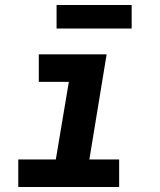

<svg xmlns="http://www.w3.org/2000/svg" viewBox="-20 -747 640 767"><path d="M53 0V-110H203L255 -420H135V-530H406L337 -110H456V0ZM206 -633V-727H506V-633Z"/></svg>

Font: Iosevka Curly XBdExObl
Style: Regular
Weight: 800
Width: 7
Italic angle: -9°
Monospace: yes
Designer: Belleve Invis
Foundry: Belleve Invis
Version: Version 11.1.0; ttfautohint (v1.8.3)